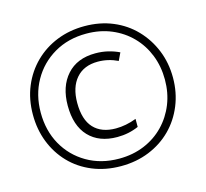

<svg xmlns="http://www.w3.org/2000/svg" viewBox="-105 -843 1041 971"><g transform="rotate(-15 415.5 -357.0)"><path d="M414 9Q332 9 264.5 -19Q197 -47 149 -97Q101 -147 75 -213.5Q49 -280 49 -357Q49 -438 77 -505Q105 -572 155 -621Q205 -670 271.5 -696.5Q338 -723 416 -723Q497 -723 564 -695Q631 -667 679.5 -616.5Q728 -566 755 -499.5Q782 -433 782 -356Q782 -278 754.5 -211Q727 -144 678 -95Q629 -46 561.5 -18.5Q494 9 414 9ZM414 -30Q486 -30 546 -55Q606 -80 649.5 -125Q693 -170 716.5 -229Q740 -288 740 -357Q740 -426 716.5 -485.5Q693 -545 649.5 -589.5Q606 -634 546.5 -659Q487 -684 415 -684Q320 -684 246.5 -641Q173 -598 131.5 -524Q90 -450 90 -357Q90 -263 131 -189.5Q172 -116 245.5 -73Q319 -30 414 -30ZM433 -138Q338 -138 284.5 -194.5Q231 -251 231 -356Q231 -456 284.5 -516Q338 -576 434 -576Q469 -576 500 -568.5Q531 -561 558 -548L539 -508Q489 -532 435 -532Q362 -532 321.5 -485.5Q281 -439 281 -357Q281 -269 321.5 -225.5Q362 -182 437 -182Q490 -182 545 -203V-161Q493 -138 433 -138Z"/></g></svg>

Font: Noto Sans Condensed Light
Style: Regular
Weight: 300
Width: 3
Designer: Monotype Design Team
Foundry: Monotype Imaging Inc.
Version: Version 2.013; ttfautohint (v1.8.4.7-5d5b)